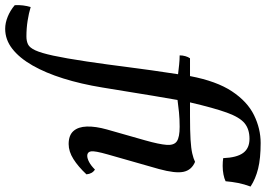

<svg xmlns="http://www.w3.org/2000/svg" viewBox="-302 -594 1002 723"><g transform="rotate(90 198.5 -233.0)"><path d="M-54 248Q-76 248 -99.5 238.5Q-123 229 -143 212Q-144 196 -142 180.5Q-140 165 -136 152Q-113 159 -84.5 163.5Q-56 168 -25 168Q-8 168 4.5 162Q17 156 27 134.5Q37 113 47 67Q57 21 69 -59Q80 -133 90.5 -216Q101 -299 117 -403Q100 -405 81.5 -407Q63 -409 46 -409Q46 -420 49 -430.5Q52 -441 57 -448H124Q143 -548 181.5 -606Q220 -664 271 -689Q322 -714 376 -714Q434 -714 472.5 -704.5Q511 -695 540 -676Q531 -652 526.5 -629Q522 -606 520 -582Q510 -577 494.5 -574Q479 -571 462.5 -571Q446 -571 433 -573Q431 -624 413.5 -648Q396 -672 360 -672Q324 -672 301.5 -653.5Q279 -635 261.5 -586.5Q244 -538 223 -448H275Q330 -448 363 -450Q396 -452 415.5 -456.5Q435 -461 447 -467Q478 -454 484.5 -423.5Q491 -393 474 -331L419 -138Q405 -89 407.5 -75Q410 -61 424 -61Q434 -61 447.5 -68Q461 -75 476 -90Q484 -85 488.5 -77Q493 -69 494 -58Q465 -27 436.5 -9Q408 9 380 9Q347 9 331 -9Q315 -27 314 -59.5Q313 -92 325 -135L366 -279Q381 -332 383 -360Q385 -388 369.5 -398.5Q354 -409 315 -409Q285 -409 260.5 -406.5Q236 -404 214 -401Q197 -304 185.5 -231Q174 -158 167 -118Q154 -38 133 29Q112 96 84 145Q56 194 21.5 221Q-13 248 -54 248Z"/></g></svg>

Font: Vollkorn
Style: Italic
Weight: 400
Italic angle: -11°
Designer: Friedrich Althausen
Foundry: Friedrich Althausen
Version: Version 5.001